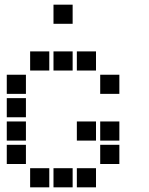

<svg xmlns="http://www.w3.org/2000/svg" viewBox="-20 -811 640 822"><path d="M210 -791Q209 -791 209 -791Q209 -791 209 -790V-710Q209 -709 209 -709Q209 -709 210 -709H290Q291 -709 291 -709Q291 -709 291 -710V-790Q291 -791 291 -791Q291 -791 290 -791ZM110 -591Q109 -591 109 -591Q109 -591 109 -590V-510Q109 -509 109 -509Q109 -509 110 -509H190Q191 -509 191 -509Q191 -509 191 -510V-590Q191 -591 191 -591Q191 -591 190 -591ZM210 -591Q209 -591 209 -591Q209 -591 209 -590V-510Q209 -509 209 -509Q209 -509 210 -509H290Q291 -509 291 -509Q291 -509 291 -510V-590Q291 -591 291 -591Q291 -591 290 -591ZM310 -591Q309 -591 309 -591Q309 -591 309 -590V-510Q309 -509 309 -509Q309 -509 310 -509H390Q391 -509 391 -509Q391 -509 391 -510V-590Q391 -591 391 -591Q391 -591 390 -591ZM10 -491Q9 -491 9 -491Q9 -491 9 -490V-410Q9 -409 9 -409Q9 -409 10 -409H90Q91 -409 91 -409Q91 -409 91 -410V-490Q91 -491 91 -491Q91 -491 90 -491ZM410 -491Q409 -491 409 -491Q409 -491 409 -490V-410Q409 -409 409 -409Q409 -409 410 -409H490Q491 -409 491 -409Q491 -409 491 -410V-490Q491 -491 491 -491Q491 -491 490 -491ZM10 -391Q9 -391 9 -391Q9 -391 9 -390V-310Q9 -309 9 -309Q9 -309 10 -309H90Q91 -309 91 -309Q91 -309 91 -310V-390Q91 -391 91 -391Q91 -391 90 -391ZM10 -291Q9 -291 9 -291Q9 -291 9 -290V-210Q9 -209 9 -209Q9 -209 10 -209H90Q91 -209 91 -209Q91 -209 91 -210V-290Q91 -291 91 -291Q91 -291 90 -291ZM310 -291Q309 -291 309 -291Q309 -291 309 -290V-210Q309 -209 309 -209Q309 -209 310 -209H390Q391 -209 391 -209Q391 -209 391 -210V-290Q391 -291 391 -291Q391 -291 390 -291ZM410 -291Q409 -291 409 -291Q409 -291 409 -290V-210Q409 -209 409 -209Q409 -209 410 -209H490Q491 -209 491 -209Q491 -209 491 -210V-290Q491 -291 491 -291Q491 -291 490 -291ZM10 -191Q9 -191 9 -191Q9 -191 9 -190V-110Q9 -109 9 -109Q9 -109 10 -109H90Q91 -109 91 -109Q91 -109 91 -110V-190Q91 -191 91 -191Q91 -191 90 -191ZM410 -191Q409 -191 409 -191Q409 -191 409 -190V-110Q409 -109 409 -109Q409 -109 410 -109H490Q491 -109 491 -109Q491 -109 491 -110V-190Q491 -191 491 -191Q491 -191 490 -191ZM110 -91Q109 -91 109 -91Q109 -91 109 -90V-10Q109 -9 109 -9Q109 -9 110 -9H190Q191 -9 191 -9Q191 -9 191 -10V-90Q191 -91 191 -91Q191 -91 190 -91ZM210 -91Q209 -91 209 -91Q209 -91 209 -90V-10Q209 -9 209 -9Q209 -9 210 -9H290Q291 -9 291 -9Q291 -9 291 -10V-90Q291 -91 291 -91Q291 -91 290 -91ZM310 -91Q309 -91 309 -91Q309 -91 309 -90V-10Q309 -9 309 -9Q309 -9 310 -9H390Q391 -9 391 -9Q391 -9 391 -10V-90Q391 -91 391 -91Q391 -91 390 -91Z"/></svg>

Font: Doto ExtraBold
Style: Regular
Weight: 800
Monospace: yes
Version: Version 1.000